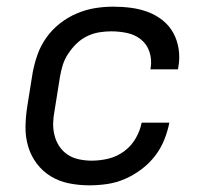

<svg xmlns="http://www.w3.org/2000/svg" viewBox="-20 -548 640 576"><path d="M248 8Q217 8 187 2Q157 -4 132.5 -19Q108 -34 90.5 -57Q73 -80 64.5 -108.5Q56 -137 56.5 -168Q57 -199 62 -230L78 -330Q83 -357 92.5 -384Q102 -411 119 -435Q136 -459 159.5 -477.5Q183 -496 210 -507.5Q237 -519 264.5 -523.5Q292 -528 319 -528Q347 -528 373.5 -524.5Q400 -521 424 -512Q448 -503 468 -487Q488 -471 500 -449Q512 -427 516 -400.5Q520 -374 515 -347L514 -340H431L432 -344Q436 -369 428.5 -392Q421 -415 403 -429.5Q385 -444 361.5 -449Q338 -454 313 -454Q296 -454 277.5 -451Q259 -448 241.5 -439.5Q224 -431 210 -417.5Q196 -404 185 -387.5Q174 -371 168.5 -353.5Q163 -336 160 -318L144 -218Q140 -198 139.5 -179Q139 -160 143.5 -142Q148 -124 158 -109Q168 -94 183 -84Q198 -74 217 -70Q236 -66 255 -66Q280 -66 305 -72Q330 -78 351.5 -93.5Q373 -109 386.5 -132Q400 -155 405 -180H488Q483 -154 472.5 -128Q462 -102 444.5 -79.5Q427 -57 403.5 -39.5Q380 -22 354.5 -11Q329 0 302 4Q275 8 248 8Z"/></svg>

Font: Iosevka Extended Oblique
Style: Regular
Weight: 400
Width: 7
Italic angle: -9°
Monospace: yes
Designer: Belleve Invis
Foundry: Belleve Invis
Version: Version 32.0.1; ttfautohint (v1.8.4)